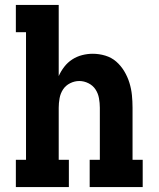

<svg xmlns="http://www.w3.org/2000/svg" viewBox="-20 -755 640 775"><path d="M44 0V-110H85V-625H44V-735H217V-448Q226 -468 239.5 -485.5Q253 -503 271.5 -515Q290 -527 311.5 -532.5Q333 -538 354 -538Q380 -538 405 -530.5Q430 -523 449 -506.5Q468 -490 481.5 -467.5Q495 -445 502.5 -420.5Q510 -396 512.5 -371Q515 -346 515 -320V-110H556V0H342V-110H383V-320Q383 -339 379.5 -358.5Q376 -378 365.5 -394Q355 -410 337 -419Q319 -428 300 -428Q281 -428 263 -419Q245 -410 234.5 -394Q224 -378 220.5 -358.5Q217 -339 217 -320V-110H258V0Z"/></svg>

Font: Iosevka Curly Slab XBdEx
Style: Regular
Weight: 800
Width: 7
Monospace: yes
Designer: Belleve Invis
Foundry: Belleve Invis
Version: Version 11.0.0; ttfautohint (v1.8.3)